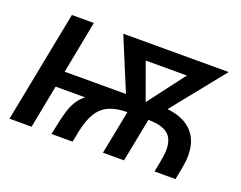

<svg xmlns="http://www.w3.org/2000/svg" viewBox="-89 -691 1074 854"><g transform="rotate(20 448.0 -264.0)"><path d="M704.1 0 712.9 -44.9Q720.7 -85.4 720.7 -109.4Q720.7 -159.2 692.6 -182.4Q664.6 -205.6 600.1 -206.5L559.6 0H460L500.5 -206.5Q449.7 -206.5 415 -191.4Q380.4 -176.3 359.1 -142.1Q337.9 -107.9 326.2 -50.8L316.4 0H216.3Q223.6 -36.6 230.2 -65.2Q236.8 -93.8 243.2 -114.7Q261.2 -174.8 301.8 -204.1H161.6L122.1 0H17.6L120.6 -528.3H224.6L176.8 -280.3H466.8L363.8 -528.3H862.8L663.6 -280.3Q710 -275.4 741.7 -258.8Q780.8 -238.8 800.8 -203.1Q820.8 -167.5 820.8 -117.7Q820.8 -110.4 820.3 -101.8Q819.8 -93.3 818.4 -83.5Q816.9 -71.8 813.2 -51Q809.6 -30.3 803.2 0ZM498.5 -450.2 561.5 -276.4 693.4 -450.2Z"/></g></svg>

Font: Arimo Medium
Style: Italic
Weight: 500
Italic angle: -12°
Designer: Steve Matteson
Foundry: Monotype Imaging Inc.
Version: Version 1.33